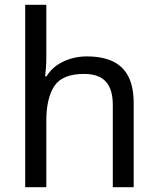

<svg xmlns="http://www.w3.org/2000/svg" viewBox="-20 -780 658 800"><path d="M173 -537Q173 -518 171.5 -498Q170 -478 168 -462H174Q191 -490 217 -508Q243 -526 275 -535.5Q307 -545 341 -545Q406 -545 449.5 -524.5Q493 -504 515 -461Q537 -418 537 -349V0H450V-343Q450 -408 421 -440Q392 -472 330 -472Q240 -472 206.5 -421.5Q173 -371 173 -277V0H85V-760H173Z"/></svg>

Font: Noto Sans Cherokee
Style: Regular
Weight: 400
Designer: Monotype Design Team
Foundry: Monotype Imaging Inc.
Version: Version 2.001